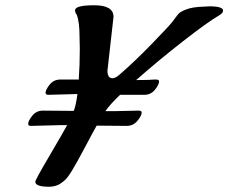

<svg xmlns="http://www.w3.org/2000/svg" viewBox="-20 -707 867 729"><path d="M274 -350 163 -347Q153 -347 153 -355Q153 -366 168.5 -385.5Q184 -405 209 -405H279Q283 -460 283 -521L282 -569Q282 -625 271 -652Q265 -658 265 -668Q265 -687 338 -687Q411 -687 411 -643L388 -439Q388 -410 407 -410Q418 -410 432 -422Q491 -473 556 -540Q621 -607 633.5 -623Q646 -639 649 -643.5Q652 -648 653.5 -649.5Q655 -651 658 -654.5Q661 -658 663.5 -659.5Q666 -661 670 -663.5Q674 -666 684 -670Q709 -681 758 -682L774 -683Q827 -683 827 -667Q827 -657 811 -648Q768 -623 675 -550.5Q582 -478 497 -403Q544 -403 567 -405H572Q584 -405 584 -398Q584 -386 568.5 -366.5Q553 -347 528 -347H436Q399 -312 380 -285H415L506 -287Q518 -287 518 -280Q518 -268 502 -248.5Q486 -229 461 -229L347 -230Q335 -209 303 -148.5Q271 -88 252 -57Q233 -26 219 -17Q197 2 166 2Q114 2 114 -17Q114 -24 165.5 -111.5Q217 -199 235 -232H215L97 -229Q87 -229 87 -237Q87 -248 102.5 -267.5Q118 -287 143 -287L260 -286Q268 -305 274 -350Z"/></svg>

Font: Condiment
Style: Regular
Weight: 400
Designer: Angel Koziupa, Alejandro Paul
Foundry: Angel Koziupa, Alejandro Paul
Version: Version 1.001